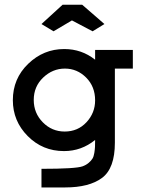

<svg xmlns="http://www.w3.org/2000/svg" viewBox="-20 -657 626 825"><path d="M388.7 -442.4H550.8V-362.3H473.6V-43.9Q473.6 66.4 418.5 107.4Q363.3 148.4 259.8 148.4H158.2V68.4Q305.7 68.4 335 57.6Q350.6 51.8 361.3 42.5Q372.1 33.2 377.4 24.4Q382.8 15.6 385.3 0Q387.7 -15.6 388.2 -25.9Q388.7 -36.1 388.7 -55.7Q330.1 -7.8 254.9 -7.8Q163.1 -7.8 99.1 -72.3Q35.2 -136.7 35.2 -226.6Q35.2 -319.3 101.1 -382.8Q167 -446.3 255.9 -446.3Q331.1 -446.3 388.7 -400.4ZM388.7 -225.6Q388.7 -285.2 350.1 -323.7Q311.5 -362.3 258.8 -362.3Q206.1 -362.3 165.5 -323.7Q125 -285.2 125 -227.5Q125 -170.9 164.1 -131.3Q203.1 -91.8 257.8 -91.8Q314.5 -91.8 351.6 -131.8Q388.7 -171.9 388.7 -225.6ZM249 -636.7H333L428.7 -553.7L377.9 -522.5L289.1 -569.3L210 -522.5L158.2 -553.7Z"/></svg>

Font: Thabit-Bold
Style: Bold
Weight: 700
Designer: Regenerated by Nadim Shaikli
Foundry: MAK Alagha
Version: 0.01